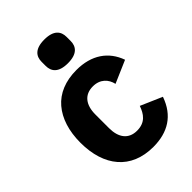

<svg xmlns="http://www.w3.org/2000/svg" viewBox="-226 -858 968 968"><g transform="rotate(-45 258.5 -374.0)"><path d="M281 12C202 12 140 -15 99 -63C58 -110 36 -179 36 -263C36 -347 58 -415 99 -463C140 -511 202 -537 281 -537C388 -537 460 -487 491 -400L371 -348C362 -388 333 -420 281 -420C221 -420 190 -378 190 -311V-213C190 -146 221 -104 281 -104C340 -104 364 -140 379 -183L494 -133C459 -33 385 12 281 12ZM275 -591C208 -591 186 -622 186 -661V-690C186 -729 208 -760 275 -760C342 -760 364 -729 364 -690V-661C364 -622 342 -591 275 -591Z"/></g></svg>

Font: Plexus Sans Bold
Style: Regular
Weight: 700
Version: Version 2.001;PS 002.001;hotconv 1.0.70;makeotf.lib2.5.58329